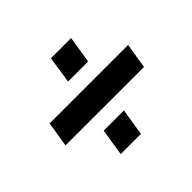

<svg xmlns="http://www.w3.org/2000/svg" viewBox="-123 -710 846 846"><g transform="rotate(-45 300.0 -287.0)"><path d="M51 -228 70 -346H559L540 -228ZM196 -29 216 -155H342L322 -29ZM258 -419 277 -545H403L383 -419Z"/></g></svg>

Font: Mulish ExtraLight Black
Style: Italic
Weight: 900
Italic angle: -9°
Version: Version 3.603